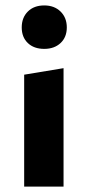

<svg xmlns="http://www.w3.org/2000/svg" viewBox="-20 -687 324 707"><path d="M69 0V-412L214 -436V0ZM143 -507Q105 -507 82.5 -528.5Q60 -550 60 -586Q60 -622 82.5 -644.5Q105 -667 143 -667Q180 -667 203 -644.5Q226 -622 226 -586Q226 -550 203 -528.5Q180 -507 143 -507Z"/></svg>

Font: Ysabeau Office ExtraBold
Style: Regular
Weight: 800
Designer: Christian Thalmann (Catharsis Fonts)
Version: Version 2.001;gftools[0.9.30]; featfreeze: tnum,lnum,ss02